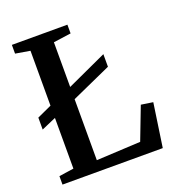

<svg xmlns="http://www.w3.org/2000/svg" viewBox="-134 -852 884 960"><g transform="rotate(-20 308.0 -371.5)"><path d="M35 0V-45L113.5 -56.5V-683.5L36 -696.5V-743H331.5V-696.5L238 -683.5V-56L473 -68L539.5 -241.5L602.5 -232L568.5 0ZM36 -292.5V-356L146.5 -406.5L191 -424L450 -543V-476L190 -359L146.5 -340.5Z"/></g></svg>

Font: Merriweather 48pt SemiBold
Style: Regular
Weight: 600
Version: Version 2.100